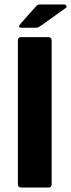

<svg xmlns="http://www.w3.org/2000/svg" viewBox="-20 -839 318 859"><path d="M211 -14Q211 0 196 0H76Q60 0 60 -14V-658Q60 -673 76 -673H196Q211 -673 211 -658ZM141 -715H74Q66 -715 65.5 -720.5Q65 -726 72 -733L136 -805Q143 -813 147 -816Q151 -819 163 -819H268Q273 -819 276.5 -813Q280 -807 275 -804L170 -729Q160 -722 154.5 -718.5Q149 -715 141 -715Z"/></svg>

Font: Glory ExtraBold
Style: Regular
Weight: 800
Designer: Robert Leuschke
Foundry: Robert Leuschke
Version: Version 1.011